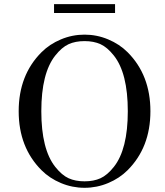

<svg xmlns="http://www.w3.org/2000/svg" viewBox="-20 -894 798 928"><path d="M241.2 -831.1V-874H536.1V-831.1ZM180.7 -641.6Q219.7 -680.7 274.4 -703.6Q329.1 -726.6 388.7 -726.6Q448.2 -726.6 502.9 -703.6Q557.6 -680.7 596.7 -641.6Q707 -531.2 707 -356.4Q707 -181.6 596.7 -71.3Q557.6 -32.2 502.9 -9.3Q448.2 13.7 388.7 13.7Q329.1 13.7 274.4 -9.3Q219.7 -32.2 180.7 -71.3Q70.3 -181.6 70.3 -356.4Q70.3 -531.2 180.7 -641.6ZM247.1 -87.4Q278.8 -47.4 311.5 -32.5Q344.2 -17.6 388.7 -17.6Q433.1 -17.6 465.8 -32.5Q498.5 -47.4 530.3 -87.4Q597.7 -172.4 597.7 -356.4Q597.7 -540.5 530.3 -625.5Q498.5 -665.5 465.8 -680.4Q433.1 -695.3 388.7 -695.3Q344.2 -695.3 311.5 -680.4Q278.8 -665.5 247.1 -625.5Q179.7 -540.5 179.7 -356.4Q179.7 -172.4 247.1 -87.4Z"/></svg>

Font: Theano Modern
Style: Regular
Weight: 400
Designer: Alexey Kryukov
Version: Version 2.00